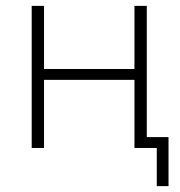

<svg xmlns="http://www.w3.org/2000/svg" viewBox="-20 -504 614 654"><path d="M514 130V0H438V-232H130V0H88V-484H130V-269H438V-484H480V-37H554V130Z"/></svg>

Font: Nunito Sans 12pt ExtraLight
Style: Regular
Weight: 200
Designer: Vernon Adams
Foundry: Vernon Adams
Version: Version 3.101;gftools[0.9.27]